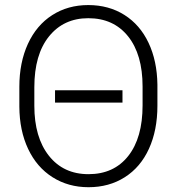

<svg xmlns="http://www.w3.org/2000/svg" viewBox="-20 -741 713 770"><path d="M471.2 -329.6H200.7V-378.9H471.2ZM611.3 -316.9Q611.3 -218.8 577.4 -144.5Q543.5 -70.3 480.5 -30.3Q417.5 9.8 335 9.8Q253.9 9.8 190.7 -30.3Q127.4 -70.3 92.8 -143.8Q58.1 -217.3 57.6 -313.5V-393.1Q57.6 -490.2 92 -565.2Q126.5 -640.1 189.5 -680.4Q252.4 -720.7 334 -720.7Q416 -720.7 478.8 -681.2Q541.5 -641.6 575.7 -569.3Q609.9 -497.1 611.3 -401.9ZM551.8 -394Q551.8 -522.5 493.7 -595.2Q435.5 -668 334 -668Q235.4 -668 176.5 -595Q117.7 -522 117.7 -391.1V-316.9Q117.7 -190.4 176 -116.5Q234.4 -42.5 335 -42.5Q436.5 -42.5 494.1 -115.2Q551.8 -188 551.8 -318.4Z"/></svg>

Font: Roboto-Light
Style: Regular
Weight: 300
Designer: Google
Version: Version 2.137; 2017